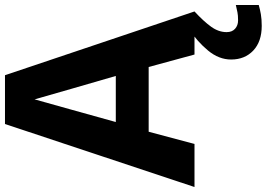

<svg xmlns="http://www.w3.org/2000/svg" viewBox="-170 -631 1071 771"><g transform="rotate(-90 365.5 -245.5)"><path d="M0 0 253 -761H449L705 0H532L482 -184H222L173 0ZM261 -316H446L395 -492L352 -642L310 -492ZM647 270Q584 270 548 236Q512 202 512 147Q512 98 548 54.5Q584 11 633 -21L705 0Q665 37 643.5 67Q622 97 622 129Q622 151 635.5 163Q649 175 669 175Q690 175 701.5 172.5Q713 170 731 166V258Q714 263 694 266.5Q674 270 647 270Z"/></g></svg>

Font: Menbere
Style: Regular
Weight: 400
Designer: Aleme Tadesse
Foundry: Sorkin Type Co
Version: Version 1.000